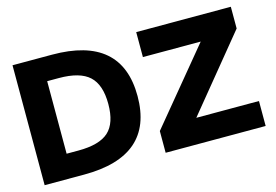

<svg xmlns="http://www.w3.org/2000/svg" viewBox="-89 -850 1484 1033"><g transform="rotate(-15 653.5 -334.0)"><path d="M718 0V-121L1055 -529H733V-668H1260V-547L926 -139H1275V0ZM267 -537H202V-133H267Q385 -133 436.5 -180Q488 -227 488 -334Q488 -441 436 -489Q384 -537 267 -537ZM264 0H44V-668H264Q651 -668 651 -334Q651 0 264 0Z"/></g></svg>

Font: Atkinson Hyperlegible Pro
Style: Bold
Weight: 700
Designer: Elliott Scott, Megan Eiswerth, Linus Boman, Theodore Petrosky, Jacob Perez
Foundry: Braille Institute
Version: Version 1.5.1